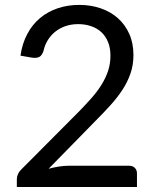

<svg xmlns="http://www.w3.org/2000/svg" viewBox="-20 -744 620 764"><path d="M493.5 -84.5Q508 -84.5 516.5 -76Q525 -67.5 525 -54V0H47V-30.5Q47 -40 51 -50Q55 -60 63.5 -68.5L293 -299Q321.5 -328 345 -354.8Q368.5 -381.5 385 -408.5Q401.5 -435.5 410.5 -463.2Q419.5 -491 419.5 -522.5Q419.5 -554 409.5 -577.8Q399.5 -601.5 382.2 -617Q365 -632.5 341.5 -640.2Q318 -648 291 -648Q263.5 -648 240.5 -640Q217.5 -632 199.8 -617.8Q182 -603.5 170 -584Q158 -564.5 153 -541Q147 -523.5 136.8 -517.8Q126.5 -512 108 -514.5L61.5 -522.5Q68.5 -571.5 88.8 -609.2Q109 -647 139.8 -672.5Q170.5 -698 210 -711.2Q249.5 -724.5 295.5 -724.5Q341 -724.5 380.5 -711Q420 -697.5 449 -671.8Q478 -646 494.5 -609Q511 -572 511 -525Q511 -485 499 -450.8Q487 -416.5 466.5 -385.5Q446 -354.5 419.2 -325Q392.5 -295.5 362.5 -265.5L173.5 -72.5Q193.5 -78 214 -81.2Q234.5 -84.5 253.5 -84.5Z"/></svg>

Font: Lato
Style: Regular
Weight: 400
Designer: Lukasz Dziedzic with Adam Twardoch and Botio Nikoltchev
Foundry: tyPoland Lukasz Dziedzic
Version: Version 2.010; 2014-09-01; http://www.latofonts.com/; ttfaut